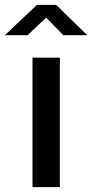

<svg xmlns="http://www.w3.org/2000/svg" viewBox="-52 -766 377 786"><path d="M81 -530V0H193V-530ZM305 -622 178 -746H99L-32 -622H61L137 -694L207 -622Z"/></svg>

Font: Cheyenne Sans Medium
Style: Regular
Weight: 500
Designer: The Public Sans project authors (U.S. Web Design System), Libre Franklin designed by Pablo Impallari and Rodrigo Fuenzal
Foundry: The Cheyenne Sans Project Authors
Version: Version 2.007